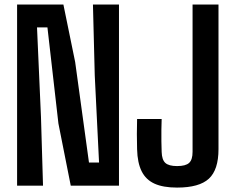

<svg xmlns="http://www.w3.org/2000/svg" viewBox="-20 -820 1031 848"><path d="M55.5 0V-800H260L312 -546L373 -102H417.5L398.5 -487L390.5 -800H505.5V0H292.5L238 -274.5L189.5 -699H143.5L161 -303L170 0ZM762 8.5Q700.5 8.5 662.5 -8.8Q624.5 -26 605.8 -63.2Q587 -100.5 585.5 -161Q584.5 -194.5 584.5 -228Q584.5 -261.5 585.5 -294.5H694Q693 -272 692.8 -246.8Q692.5 -221.5 692.8 -196.5Q693 -171.5 694 -149Q695 -114.5 710.2 -100.5Q725.5 -86.5 762 -86.5Q800 -86.5 815.2 -100.5Q830.5 -114.5 830.5 -149V-800H945V-161Q945 -70 902.5 -30.8Q860 8.5 762 8.5Z"/></svg>

Font: Big Shoulders Text Thin
Style: Bold
Weight: 700
Version: Version 2.002